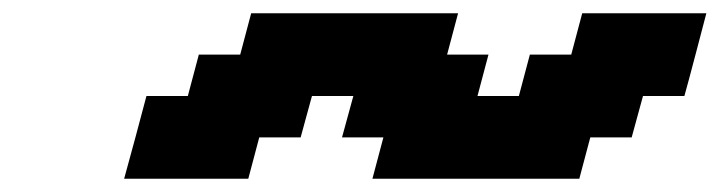

<svg xmlns="http://www.w3.org/2000/svg" viewBox="-20 -895 1087 290"><path d="M542.5 -625H855L871.6 -687.5H934.1L951.2 -750H1013.7Q1019.5 -770.5 1030.5 -812.5Q1041.5 -854.5 1046.9 -875H859.4L842.8 -812.5H780.3L763.7 -750H701.2L717.8 -812.5H655.3L671.9 -875H359.4L342.8 -812.5H280.3L263.7 -750H201.2Q195.8 -729.5 184.6 -687.7Q173.3 -646 167.5 -625H355L371.6 -687.5H434.1L451.2 -750H513.7L496.6 -687.5H559.1Z"/></svg>

Font: Faithful 32x
Style: SemiboldOblique
Weight: 400
Foundry: Faithful Resource Pack
Version: Version 1.0; January 27, 2023